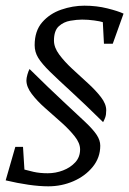

<svg xmlns="http://www.w3.org/2000/svg" viewBox="-27 -647 455 676"><path d="M143 9Q112 9 73.5 3.5Q35 -2 -7 -12L27 -130H54L59 -50Q69 -47 91 -42Q113 -37 141 -37Q169 -37 195 -47Q221 -57 238 -75.5Q255 -94 255 -121Q255 -143 236 -167Q217 -191 189 -216Q161 -241 132.5 -266Q104 -291 85 -316Q66 -341 66 -364Q66 -372 69.5 -384.5Q73 -397 77 -404Q148 -334 196 -289.5Q244 -245 272.5 -218Q301 -191 313.5 -172Q326 -153 326 -134Q326 -92 299.5 -59.5Q273 -27 231.5 -9Q190 9 143 9ZM336 -217Q269 -283 222.5 -325.5Q176 -368 148 -395.5Q120 -423 107.5 -443.5Q95 -464 95 -488Q95 -538 121.5 -568.5Q148 -599 188.5 -613Q229 -627 270 -627Q313 -627 351 -617.5Q389 -608 408 -599L370 -493H339L335 -569Q326 -572 304.5 -575Q283 -578 262 -578Q244 -578 220.5 -574Q197 -570 180 -554.5Q163 -539 163 -504Q163 -480 181.5 -455Q200 -430 227.5 -404.5Q255 -379 282.5 -354Q310 -329 328.5 -305Q347 -281 347 -259Q347 -243 343.5 -233.5Q340 -224 336 -217Z"/></svg>

Font: Manuale
Style: Italic
Weight: 400
Italic angle: -11°
Designer: Eduardo Tunni / Pablo Cosgaya
Foundry: Eduardo Tunni / Pablo Cosgaya
Version: Version 1.002